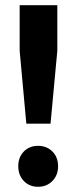

<svg xmlns="http://www.w3.org/2000/svg" viewBox="-20 -715 280 744"><path d="M56.2 -694.8H202.1V-518.1L175.8 -235.8H82L56.2 -518.1ZM50.8 -70.8Q50.8 -106 72.3 -127.9Q93.8 -149.9 127.4 -149.9Q161.1 -149.9 183.1 -127.9Q205.1 -106 205.1 -70.8Q205.1 -36.1 183.1 -13.7Q161.1 8.8 127.4 8.8Q93.8 8.8 72.3 -13.7Q50.8 -36.1 50.8 -70.8Z"/></svg>

Font: TruenoSBd
Style: Demi
Weight: 600
Designer: Julieta Ulanovsky
Foundry: Julieta Ulanovsky
Version: Version 3.001b